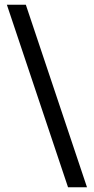

<svg xmlns="http://www.w3.org/2000/svg" viewBox="-20 -720 396 810"><path d="M347 70H267L9 -700H89Z"/></svg>

Font: Arapey
Style: Regular
Weight: 400
Designer: Eduardo Rodriguez Tunni
Foundry: Eduardo Rodriguez Tunni
Version: Version 4.000